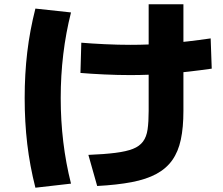

<svg xmlns="http://www.w3.org/2000/svg" viewBox="-20 -817 1040 895"><path d="M392 -95Q467 -98 518 -104.5Q569 -111 599.5 -123Q630 -135 646.5 -157Q663 -179 668 -214Q673 -249 673 -300V-797H835V-300Q835 -223 823 -166.5Q811 -110 783 -70.5Q755 -31 708.5 -6Q662 19 594 32Q526 45 433 50ZM587 -467Q529 -467 465.5 -470Q402 -473 355 -477L359 -618Q405 -614 468 -611Q531 -608 588 -608Q674 -608 763 -615Q852 -622 962 -638L967 -497Q855 -481 765 -474Q675 -467 587 -467ZM145 58Q119 -44 107 -146Q95 -248 95 -360Q95 -472 107 -573.5Q119 -675 145 -777L311 -759Q287 -664 275 -564.5Q263 -465 263 -360Q263 -255 275 -155.5Q287 -56 311 39Z"/></svg>

Font: M PLUS 2 ExtraBold
Style: Regular
Weight: 800
Version: Version 1.001